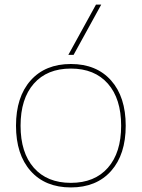

<svg xmlns="http://www.w3.org/2000/svg" viewBox="-20 -810 620 840"><path d="M50 -260Q50 -386 114 -458Q178 -530 290 -530Q402 -530 466 -458Q530 -386 530 -260Q530 -134 466 -62Q402 10 290 10Q178 10 114 -62Q50 -134 50 -260ZM290 -10Q394 -10 452 -76Q510 -142 510 -260Q510 -378 452 -444Q394 -510 290 -510Q186 -510 128 -444Q70 -378 70 -260Q70 -142 128 -76Q186 -10 290 -10ZM279 -570 400 -790H423L302 -570Z"/></svg>

Font: Enso Thin
Style: Regular
Weight: 100
Designer: Coji Morishita
Foundry: UNDERFOREST DESIGN
Version: Version 1.000